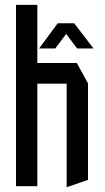

<svg xmlns="http://www.w3.org/2000/svg" viewBox="-20 -768 432 792"><path d="M46 0V-748H134V-508H297L343 -424V-26L256 4H255V-423H134V0ZM298 -568 253 -628 208 -568H142V-569L218 -672H286L365 -569V-568Z"/></svg>

Font: Foldit Thin
Style: Regular
Weight: 400
Version: Version 1.003